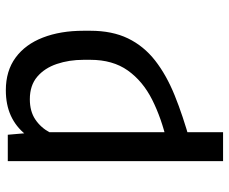

<svg xmlns="http://www.w3.org/2000/svg" viewBox="-84 -509 796 668"><g transform="rotate(-90 314.0 -175.0)"><path d="M188 -444.3V203.1H87.4V-545.9H179.2ZM163.1 -332 115.2 -293.5Q121.1 -354.5 137.2 -402.3Q153.3 -450.2 180.2 -483.9Q207 -517.6 245.4 -535.2Q283.7 -552.7 334 -552.7Q401.4 -552.7 447.5 -518.8Q493.7 -484.9 517.3 -423.8Q541 -362.8 541 -282.2V-258.8Q541 -182.6 514.4 -127.7Q487.8 -72.8 437.5 -33.4Q387.2 5.9 316.2 34.7Q245.1 63.5 155.8 88.4L154.8 7.8Q236.8 -11.2 301.3 -43.7Q365.7 -76.2 402.8 -128.4Q439.9 -180.7 439.9 -258.8V-282.2Q439.9 -332.5 425.5 -375.2Q411.1 -418 380.9 -443.6Q350.6 -469.2 302.7 -469.2Q260.7 -469.2 232.4 -450.2Q204.1 -431.2 187.3 -399.9Q170.4 -368.7 163.1 -332Z"/></g></svg>

Font: Inter 17pt
Style: Regular
Weight: 400
Version: Version 4.001;git-66647c0bb